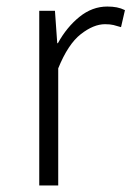

<svg xmlns="http://www.w3.org/2000/svg" viewBox="-20 -567 402 587"><path d="M100 0V-534H148L155 -435H157Q184 -484 223 -515.5Q262 -547 308 -547Q324 -547 337 -544.5Q350 -542 362 -536L350 -484Q337 -488 327 -490.5Q317 -493 301 -493Q266 -493 227 -462.5Q188 -432 158 -358V0Z"/></svg>

Font: Noto Sans TC Thin Light
Style: Regular
Weight: 300
Version: Version 2.004-H2;hotconv 1.0.118;makeotfexe 2.5.65603